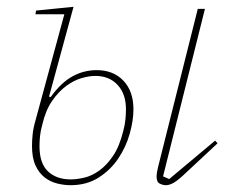

<svg xmlns="http://www.w3.org/2000/svg" viewBox="-20 -532 687 564"><path d="M187 12Q168 12 148 7Q128 2 111.5 -10.5Q95 -23 84.5 -45.5Q74 -68 74 -103Q74 -120 76 -138.5Q78 -157 85 -181L169 -490H84L86 -501L196 -512L124 -248L129 -247Q159 -289 192.5 -307.5Q226 -326 264 -326Q313 -326 342.5 -295Q372 -264 372 -211Q372 -178 361 -139Q350 -100 327.5 -66.5Q305 -33 270 -10.5Q235 12 187 12ZM467 12Q459 12 449.5 7.5Q440 3 440 -13Q440 -24 444 -40L561 -506H582L459 -14L477 -6L612 -119L619 -111L530 -28Q504 -3 491 4.5Q478 12 467 12ZM188 -5Q205 -5 227 -10Q249 -15 271 -30.5Q293 -46 312 -74Q331 -102 342 -147Q347 -165 348.5 -181.5Q350 -198 350 -211Q350 -256 325.5 -282.5Q301 -309 260 -309Q242 -309 219.5 -302.5Q197 -296 174.5 -279.5Q152 -263 133 -235.5Q114 -208 104 -165Q99 -147 97.5 -131.5Q96 -116 96 -103Q96 -52 121 -28.5Q146 -5 188 -5Z"/></svg>

Font: IBM Plex Serif Thin
Style: Italic
Weight: 100
Italic angle: -14°
Designer: Mike Abbink, Paul van der Laan, Pieter van Rosmalen
Foundry: Bold Monday
Version: Version 3.001